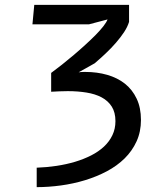

<svg xmlns="http://www.w3.org/2000/svg" viewBox="-20 -770 690 790"><path d="M113.5 -670 121 -750H511V-680Q505 -660 490.8 -638.2Q476.5 -616.5 457.2 -594.2Q438 -572 415.2 -550.5Q392.5 -529 369.5 -509.5L303.5 -472.5Q308.5 -473.5 316.2 -473.8Q324 -474 331 -474Q379.5 -474 421.2 -462Q463 -450 493.8 -425.8Q524.5 -401.5 542.2 -364.2Q560 -327 560 -276.5Q560 -228 542 -188.5Q524 -149 492.8 -118.2Q461.5 -87.5 419.5 -65.2Q377.5 -43 329.8 -28.5Q282 -14 231 -7Q180 0 131 0V-80Q172.5 -81.5 212.5 -87.5Q252.5 -93.5 288.5 -104.2Q324.5 -115 355 -130.5Q385.5 -146 407.8 -166.8Q430 -187.5 442.5 -213.8Q455 -240 455 -271.5Q455 -307.5 439.8 -331.5Q424.5 -355.5 398 -369.5Q371.5 -383.5 335.8 -389.2Q300 -395 259 -395Q243 -395 224.2 -394.2Q205.5 -393.5 190.5 -392.5V-470Q211 -485 235 -504Q259 -523 283.5 -543.8Q308 -564.5 331.2 -585.8Q354.5 -607 373.5 -626.2Q392.5 -645.5 405.5 -662.2Q418.5 -679 422.5 -690L346.5 -670Z"/></svg>

Font: B612 Mono
Style: Regular
Weight: 400
Version: Version 1.005